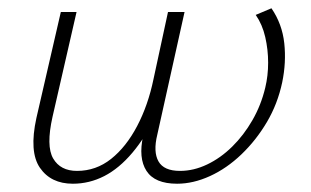

<svg xmlns="http://www.w3.org/2000/svg" viewBox="-20 -439 751 464"><path d="M156 5Q103 5 76.5 -33.5Q50 -72 68 -154L127 -410H165L107 -157Q91 -86 108.5 -56Q126 -26 166 -26Q212 -26 248.5 -55Q285 -84 311.5 -134.5Q338 -185 351 -248L386 -410H426L360 -113Q350 -72 363 -49Q376 -26 415 -26Q448 -26 480.5 -41.5Q513 -57 541 -84.5Q569 -112 590 -148.5Q611 -185 621 -227Q628 -256 628 -287.5Q628 -319 621 -349.5Q614 -380 598 -403L636 -419Q662 -381 667 -334.5Q672 -288 662 -240Q651 -188 625 -144Q599 -100 563.5 -66Q528 -32 487.5 -13.5Q447 5 408 5Q354 5 334 -26Q314 -57 326 -111L342 -187L360 -165Q332 -108 300 -70Q268 -32 232 -13.5Q196 5 156 5Z"/></svg>

Font: Ysabeau Infant ExtraLight
Style: Italic
Weight: 250
Italic angle: -12°
Designer: Christian Thalmann (Catharsis Fonts)
Version: Version 2.001;gftools[0.9.30]; featfreeze: ss01,ss02,lnum